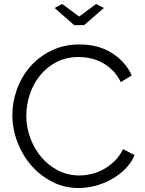

<svg xmlns="http://www.w3.org/2000/svg" viewBox="-20 -937 726 963"><path d="M292 -917 377 -854 462 -917 501 -897 402 -811H352L254 -897ZM42 -360Q42 -424 64.5 -487.5Q87 -551 130 -601Q173 -651 236 -682.5Q299 -714 379 -714Q474 -714 541.5 -671Q609 -628 641 -559L586 -525Q569 -560 544.5 -584Q520 -608 492 -623Q464 -638 434 -644.5Q404 -651 375 -651Q311 -651 262 -625Q213 -599 179.5 -557Q146 -515 129 -462.5Q112 -410 112 -356Q112 -297 132.5 -243Q153 -189 188.5 -147.5Q224 -106 272.5 -81.5Q321 -57 378 -57Q408 -57 439.5 -64.5Q471 -72 500.5 -88.5Q530 -105 555 -129.5Q580 -154 597 -189L655 -159Q638 -119 607 -88.5Q576 -58 538 -37Q500 -16 457.5 -5Q415 6 374 6Q301 6 240 -26Q179 -58 135 -109.5Q91 -161 66.5 -226.5Q42 -292 42 -360Z"/></svg>

Font: IngvarSans
Style: Regular
Weight: 400
Version: Version 1.000